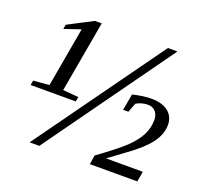

<svg xmlns="http://www.w3.org/2000/svg" viewBox="-115 -791 981 925"><g transform="rotate(20 375.0 -328.5)"><path d="M174.8 0H125L595.7 -654.8H644.5ZM190.9 -292 271 -285.2 266.6 -261.2H35.2L39.1 -285.2L120.6 -292L174.3 -597.2L90.8 -568.8L94.7 -591.8L220.2 -657.2H255.4ZM676.8 -0.5H433.6L440.9 -47.4Q543.5 -122.1 580.1 -158.2Q616.7 -194.3 634.8 -230.2Q652.8 -266.1 652.8 -306.2Q652.8 -331.5 639.2 -348.4Q625.5 -365.2 598.6 -365.2Q568.4 -365.2 540 -349.1L521.5 -301.3H494.6L509.8 -385.3Q564.9 -398.4 604.5 -398.4Q661.1 -398.4 691.9 -373.5Q722.7 -348.6 722.7 -306.2Q722.7 -258.8 689.2 -213.6Q655.8 -168.5 581.5 -115.2L497.1 -53.2H686Z"/></g></svg>

Font: Liberation Serif
Style: Italic
Weight: 400
Italic angle: -16.333°
Designer: Steve Matteson
Foundry: Ascender Corporation
Version: Version 2.1.5